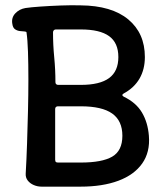

<svg xmlns="http://www.w3.org/2000/svg" viewBox="-20 -697 590 717"><path d="M135 0Q120 0 106 -6Q92 -12 83.5 -23Q75 -34 76 -49Q79 -100 81 -160.5Q83 -221 84.5 -282.5Q86 -344 86 -401Q86 -458 84.5 -503.5Q83 -549 79 -576Q79 -579 71.5 -579.5Q64 -580 54.5 -581Q45 -582 36.5 -587.5Q28 -593 26 -608Q22 -631 37 -647Q52 -663 75 -667Q95 -670 131 -672.5Q167 -675 207.5 -676.5Q248 -678 281 -677Q397 -676 459 -624.5Q521 -573 521 -484Q521 -438 501 -403.5Q481 -369 442 -348Q437 -345 437 -342Q437 -339 442 -336Q488 -314 510 -277Q532 -240 536 -190Q541 -129 511 -86.5Q481 -44 422 -22Q363 0 281 0ZM196 -90H282Q361 -90 399 -112Q437 -134 437 -190Q437 -246 399 -273Q361 -300 282 -300H196Q192 -300 189 -297.5Q186 -295 186 -290V-100Q186 -97 187 -94.5Q188 -92 190.5 -91Q193 -90 196 -90ZM197 -380H282Q353 -380 387.5 -405.5Q422 -431 422 -484Q422 -537 387.5 -562Q353 -587 282 -587H188Q184 -587 181 -584Q178 -581 178 -576Q178 -529 182.5 -483Q187 -437 187 -390Q187 -385 190 -382.5Q193 -380 197 -380Z"/></svg>

Font: Winky Sans
Style: Regular
Weight: 400
Designer: Simon Atzbach
Foundry: typofactur
Version: Version 1.205